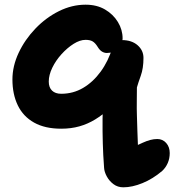

<svg xmlns="http://www.w3.org/2000/svg" viewBox="-20 -539 744 819"><path d="M506 260Q482 260 464 246.5Q446 233 435.5 213.5Q425 194 424 177Q422 148 420.5 122.5Q419 97 418.5 72Q418 47 417.5 21Q417 -5 417.5 -32.5Q418 -60 419 -92L448 -77Q418 -49 386 -29.5Q354 -10 318.5 0Q283 10 241 10Q172 10 125.5 -16Q79 -42 56 -89.5Q33 -137 33 -200Q33 -257 59.5 -313.5Q86 -370 131 -417Q176 -464 231.5 -491.5Q287 -519 345 -519Q393 -519 428 -498.5Q463 -478 483 -445Q503 -412 503 -375Q503 -351 483.5 -332Q464 -313 436 -313Q425 -313 415 -319Q405 -325 396 -340Q386 -356 375 -362.5Q364 -369 345 -369Q321 -369 294 -352Q267 -335 242.5 -308Q218 -281 203 -250Q188 -219 188 -191Q188 -166 202 -152.5Q216 -139 241 -139Q292 -139 334.5 -164Q377 -189 409.5 -233.5Q442 -278 460 -337Q465 -351 474.5 -359.5Q484 -368 500 -368Q542 -368 567 -346Q592 -324 592 -292Q592 -248 580.5 -216Q569 -184 564 -166Q564 -134 563.5 -105Q563 -76 564 -46.5Q565 -17 566 18.5Q567 54 569 99L551 87Q573 77 589.5 69.5Q606 62 621 58Q636 54 651 54Q674 54 689 71Q704 88 704 114Q704 137 695.5 156.5Q687 176 672 190Q652 207 631 220Q610 233 588 242Q566 251 545.5 255.5Q525 260 506 260Z"/></svg>

Font: Shantell Sans Light
Style: Bold
Weight: 700
Version: Version 1.011;[c5ecc13dd]